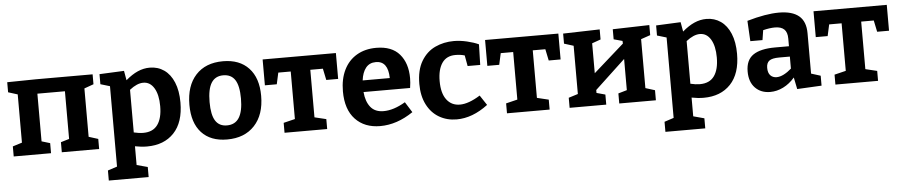

<svg xmlns="http://www.w3.org/2000/svg" viewBox="-43 -842 6419 1368"><g transform="rotate(-5 3166.0 -158.0)"><path d="M640 -534V-463L573 -439V-93L640 -72V0H373V-72L433 -90V-431H236V-90L296 -72V0H29V-72L96 -93V-438L29 -459V-531L233 -534Z M1246 -280Q1246 -138 1175 -63Q1104 12 982 12Q941 12 896 3V137L974 158V230H689V158L756 136V-439L689 -459V-531L865 -539L877 -471Q921 -509 963 -527.5Q1005 -546 1049 -546Q1107 -546 1151.5 -515Q1196 -484 1221 -424Q1246 -364 1246 -280ZM1100 -266Q1100 -348 1071.5 -395.5Q1043 -443 994 -443Q949 -443 896 -401V-96Q933 -87 964 -87Q1033 -87 1066.5 -133.5Q1100 -180 1100 -266Z M1823 -277Q1823 -142 1751.5 -65Q1680 12 1555 12Q1437 12 1372.5 -58Q1308 -128 1308 -257Q1308 -393 1378 -469.5Q1448 -546 1573 -546Q1691 -546 1757 -475.5Q1823 -405 1823 -277ZM1453 -264Q1453 -173 1480 -130.5Q1507 -88 1562 -88Q1621 -88 1649.5 -133.5Q1678 -179 1678 -270Q1678 -361 1650.5 -403.5Q1623 -446 1566 -446Q1509 -446 1481 -401.5Q1453 -357 1453 -264Z M1856 -349V-534H2380V-349H2295L2278 -431H2188V-91L2271 -71V0H1966V-71L2048 -91V-431H1959L1941 -349Z M2839 -142 2886 -67Q2770 12 2650 12Q2538 12 2472 -58Q2406 -128 2406 -257Q2406 -346 2438 -411Q2470 -476 2529.5 -511Q2589 -546 2669 -546Q2780 -546 2835.5 -481.5Q2891 -417 2891 -310Q2891 -279 2885 -240H2552Q2558 -171 2590 -131.5Q2622 -92 2683 -92Q2755 -92 2839 -142ZM2553 -323H2747Q2745 -445 2658 -445Q2612 -445 2586 -412.5Q2560 -380 2553 -323Z M3421 -72Q3310 12 3197 12Q3127 12 3071.5 -20.5Q3016 -53 2984.5 -115Q2953 -177 2953 -262Q2953 -362 2991 -425.5Q3029 -489 3090.5 -517.5Q3152 -546 3224 -546Q3269 -546 3318 -534.5Q3367 -523 3401 -507L3397 -360H3307L3293 -437Q3263 -446 3227 -446Q3163 -446 3131 -399.5Q3099 -353 3099 -270Q3099 -183 3134 -137Q3169 -91 3229 -91Q3291 -91 3374 -143Z M3447 -349V-534H3971V-349H3886L3869 -431H3779V-91L3862 -71V0H3557V-71L3639 -91V-431H3550L3532 -349Z M4622 -538V-466L4555 -443V-93L4622 -72V0H4360V-72L4422 -90V-313L4205 -110V-89L4267 -72V0H4005V-72L4072 -93V-438L4005 -459V-531L4267 -538V-466L4205 -444V-230L4423 -423L4422 -442L4360 -459V-531Z M5227 -280Q5227 -138 5156 -63Q5085 12 4963 12Q4922 12 4877 3V137L4955 158V230H4670V158L4737 136V-439L4670 -459V-531L4846 -539L4858 -471Q4902 -509 4944 -527.5Q4986 -546 5030 -546Q5088 -546 5132.5 -515Q5177 -484 5202 -424Q5227 -364 5227 -280ZM5081 -266Q5081 -348 5052.5 -395.5Q5024 -443 4975 -443Q4930 -443 4877 -401V-96Q4914 -87 4945 -87Q5014 -87 5047.5 -133.5Q5081 -180 5081 -266Z M5740 -93 5807 -72V-1L5632 8L5615 -76Q5578 -33 5532.5 -10.5Q5487 12 5439 12Q5373 12 5332 -30Q5291 -72 5291 -147Q5291 -229 5343.5 -265Q5396 -301 5501 -301H5600V-356Q5600 -401 5578 -422Q5556 -443 5512 -443Q5474 -443 5427 -431L5416 -361H5329L5321 -507Q5456 -546 5549 -546Q5644 -546 5692 -506Q5740 -466 5740 -382ZM5494 -89Q5518 -89 5545.5 -103Q5573 -117 5600 -141V-227H5524Q5473 -227 5452.5 -211.5Q5432 -196 5432 -161Q5432 -125 5449 -107Q5466 -89 5494 -89Z M5796 -349V-534H6320V-349H6235L6218 -431H6128V-91L6211 -71V0H5906V-71L5988 -91V-431H5899L5881 -349Z"/></g></svg>

Font: Bitter Pro
Style: Bold
Weight: 700
Designer: Sol Matas, and Bitter project Authors
Foundry: Sol Matas
Version: Version 1.010